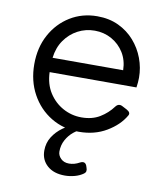

<svg xmlns="http://www.w3.org/2000/svg" viewBox="-86 -619 787 919"><g transform="rotate(10 307.5 -159.0)"><path d="M321 12Q246 12 185.5 -24.5Q125 -61 90 -125Q55 -189 55 -270Q55 -351 89 -413.5Q123 -476 181.5 -512Q240 -548 313 -548Q371 -548 416.5 -526.5Q462 -505 494 -468.5Q526 -432 543 -386.5Q560 -341 560 -293Q560 -283 559 -270.5Q558 -258 556 -245H134Q136 -187 162.5 -145.5Q189 -104 231 -81Q273 -58 321 -58Q373 -58 410 -80.5Q447 -103 472 -137Q486 -155 505 -145L528 -133Q550 -121 541 -106Q513 -57 455 -22.5Q397 12 321 12ZM313 -478Q269 -478 231 -458Q193 -438 167.5 -401.5Q142 -365 136 -315H479Q478 -363 455.5 -399.5Q433 -436 395.5 -457Q358 -478 313 -478ZM291 230Q237 230 205.5 202Q174 174 174 129Q174 92 192.5 62.5Q211 33 241 11.5Q271 -10 305 -20H320Q336 -20 336 -4V0Q316 5 295 22Q274 39 260 64.5Q246 90 246 121Q246 140 261 155Q276 170 301 170Q327 170 352 156Q375 144 384 165L387 174Q395 194 381 204Q363 217 339 223.5Q315 230 291 230Z"/></g></svg>

Font: Pitagon Sans Text
Style: Regular
Weight: 400
Designer: Travis Tran
Foundry: Pitagon
Version: Version 1.001; ttfautohint (v1.8.4.7-5d5b);gftools[0.9.26]